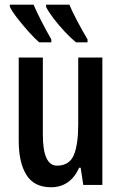

<svg xmlns="http://www.w3.org/2000/svg" viewBox="-20 -786 516 816"><path d="M415 -541.5V0H334L322.8 -73.2H316.4Q298.8 -33.2 268.6 -11.7Q238.3 9.8 196.8 9.8Q125 9.8 92.3 -42.7Q59.6 -95.2 59.6 -187V-541.5H162.1V-213.9Q162.1 -82 222.2 -82Q274.4 -82 293.5 -126.5Q312.5 -170.9 312.5 -258.8V-541.5ZM274.9 -766.1Q285.2 -740.7 307.6 -698Q330.1 -655.3 352.1 -618.2V-606H303.2Q280.3 -624.5 254.4 -652.3Q228.5 -680.2 206.8 -708.7Q185.1 -737.3 175.8 -756.8V-766.1ZM122.6 -766.1Q137.2 -732.4 156.7 -694.6Q176.3 -656.7 198.2 -618.2V-606H146.5Q126.5 -623.5 101.3 -651.6Q76.2 -679.7 54 -708.3Q31.7 -736.8 22 -756.8V-766.1Z"/></svg>

Font: Open Sans Condensed SemiBold
Style: Regular
Weight: 600
Width: 3
Designer: Monotype Design Team
Foundry: Monotype Imaging Inc.
Version: Version 3.000; ttfautohint (v1.8.4)